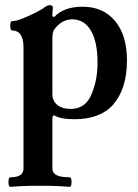

<svg xmlns="http://www.w3.org/2000/svg" viewBox="-20 -451 534 744"><path d="M20 273Q15 273 13.5 263.5Q12 254 13.5 245Q15 236 20 236Q71 236 71 203V-268Q71 -333 26 -333Q22 -333 20.5 -342Q19 -351 20.5 -360Q22 -369 26 -369Q42 -369 67 -379Q92 -389 115.5 -401Q139 -413 148 -419Q153 -424 160.5 -427.5Q168 -431 172 -431Q185 -431 185 -421Q184 -413 183.5 -404.5Q183 -396 183 -388L190 -385Q227 -425 300 -425Q380 -425 426 -369.5Q472 -314 472 -217Q472 -107 418 -45Q368 11 268 11Q214 11 190 -4Q183 -4 183 8V203Q183 219 199 227.5Q215 236 250 236Q255 236 256.5 245Q258 254 256.5 263.5Q255 273 250 273Q222 271 203.5 270Q185 269 170 269Q155 269 135 269Q116 269 100.5 269Q85 269 66.5 270Q48 271 20 273ZM254 -29Q305 -29 329 -74Q358 -132 358 -208Q358 -288 332.5 -332Q307 -376 260 -376Q218 -376 189 -335Q183 -326 183 -301V-87Q183 -60 202 -44.5Q221 -29 254 -29Z"/></svg>

Font: Junicode
Style: Bold
Weight: 700
Designer: Peter S. Baker
Version: Version 2.100; ttfautohint (v1.8.4)